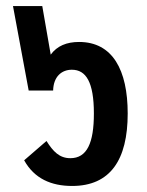

<svg xmlns="http://www.w3.org/2000/svg" viewBox="-20 -604 488 636"><path d="M219 12C345 12 403 -74 403 -228C403 -372 353 -465 242 -465C201 -465 169 -452 148 -423L120 -584H23L75 -304H156C157 -350 184 -373 218 -373C265 -373 291 -332 291 -228C291 -130 268 -80 213 -80C177 -80 156 -102 134 -137L60 -73C94 -12 150 12 219 12Z"/></svg>

Font: Noto Sans Thai UI Cond SemBd
Style: Regular
Weight: 600
Width: 3
Designer: Monotype Design Team
Foundry: Monotype Imaging Inc.
Version: Version 2.000